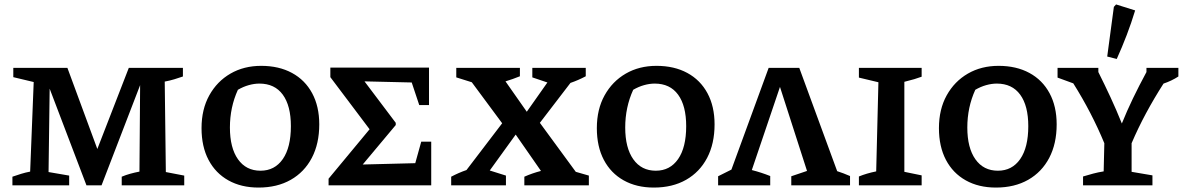

<svg xmlns="http://www.w3.org/2000/svg" viewBox="-20 -836 5335 866"><path d="M728 -60 811 -44V0H529V-39Q548 -47 568 -52.5Q588 -58 609 -62L612 -452L438 0H370L204 -436L199 -60L292 -44V0H36V-39Q56 -46 75.5 -52Q95 -58 116 -62L132 -466L40 -488V-530H284L419 -164L561 -530H805V-491Q788 -485 766.5 -478.5Q745 -472 723 -468Z M1146 10Q1068 10 1010 -22.5Q952 -55 920.5 -115Q889 -175 889 -258Q889 -343 924 -406Q959 -469 1019.5 -504Q1080 -539 1158 -539Q1238 -539 1297 -507Q1356 -475 1388 -415.5Q1420 -356 1420 -275Q1420 -188 1386.5 -124Q1353 -60 1291.5 -25Q1230 10 1146 10ZM1155 -66Q1219 -66 1255.5 -118.5Q1292 -171 1292 -267Q1292 -359 1255.5 -409Q1219 -459 1150 -459Q1127 -459 1102 -452Q1077 -445 1053 -431Q1017 -352 1017 -261Q1017 -169 1053.5 -117.5Q1090 -66 1155 -66Z M1880 -197H1925V0H1462V-30L1647 -253L1470 -488V-531H1915V-362H1871L1837 -464L1624 -469L1765 -282V-272L1616 -94L1853 -100Z M2015 0V-39Q2049 -57 2084 -69L2245 -280L2108 -465L2038 -487V-530H2325V-492Q2293 -479 2260 -469L2356 -332L2449 -464L2381 -487V-530H2622V-492Q2588 -474 2553 -462L2415 -282L2577 -61L2636 -44V0H2345V-39Q2381 -55 2420 -65L2306 -229L2189 -67L2262 -44V0Z M2929 10Q2851 10 2793 -22.5Q2735 -55 2703.5 -115Q2672 -175 2672 -258Q2672 -343 2707 -406Q2742 -469 2802.5 -504Q2863 -539 2941 -539Q3021 -539 3080 -507Q3139 -475 3171 -415.5Q3203 -356 3203 -275Q3203 -188 3169.5 -124Q3136 -60 3074.5 -25Q3013 10 2929 10ZM2938 -66Q3002 -66 3038.5 -118.5Q3075 -171 3075 -267Q3075 -359 3038.5 -409Q3002 -459 2933 -459Q2910 -459 2885 -452Q2860 -445 2836 -431Q2800 -352 2800 -261Q2800 -169 2836.5 -117.5Q2873 -66 2938 -66Z M3219 0V-41L3279 -71L3447 -530H3585L3756 -64Q3784 -55 3814 -42V0H3549V-41L3620 -65L3498 -444L3371 -69Q3414 -58 3454 -42V0Z M3854 0V-40Q3888 -54 3932 -63L3942 -465L3854 -486V-530H4137V-490Q4121 -484 4104 -479Q4087 -474 4059 -467V-61L4137 -45V0Z M4472 10Q4394 10 4336 -22.5Q4278 -55 4246.5 -115Q4215 -175 4215 -258Q4215 -343 4250 -406Q4285 -469 4345.5 -504Q4406 -539 4484 -539Q4564 -539 4623 -507Q4682 -475 4714 -415.5Q4746 -356 4746 -275Q4746 -188 4712.5 -124Q4679 -60 4617.5 -25Q4556 10 4472 10ZM4481 -66Q4545 -66 4581.5 -118.5Q4618 -171 4618 -267Q4618 -359 4581.5 -409Q4545 -459 4476 -459Q4453 -459 4428 -452Q4403 -445 4379 -431Q4343 -352 4343 -261Q4343 -169 4379.5 -117.5Q4416 -66 4481 -66Z M4865 0V-40Q4888 -47 4910.5 -53Q4933 -59 4958 -63L4961 -190Q4904 -328 4821 -460L4750 -486V-530H4934V-511Q4963 -453 4989 -397Q5015 -341 5040 -279Q5063 -336 5090 -392Q5117 -448 5151 -511V-530H5295V-491Q5264 -471 5228 -459Q5185 -392 5149 -325Q5113 -258 5084 -190V-61L5178 -45V0ZM5017 -570 4974 -581 5004 -805 5014 -816 5100 -789Q5083 -733 5062 -678Q5041 -623 5017 -570Z"/></svg>

Font: Piazzolla SC SemiBold
Style: Regular
Weight: 600
Designer: Juan Pablo del Peral
Foundry: Huerta Tipografica
Version: Version 1.330